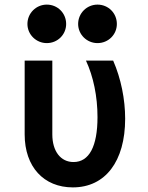

<svg xmlns="http://www.w3.org/2000/svg" viewBox="-20 -803 640 833"><path d="M471 -540H353C385 -471 403 -385 403 -295C403 -168 367 -100 299 -100C243 -100 207 -147 207 -220V-540H87V-220C87 -79 170 10 296 10C437 10 523 -103 523 -288C523 -372 505 -462 471 -540ZM99 -699C99 -653 137 -616 183 -616C230 -616 267 -653 267 -699C267 -746 230 -783 183 -783C137 -783 99 -746 99 -699ZM319 -699C319 -653 357 -616 403 -616C450 -616 487 -653 487 -699C487 -746 450 -783 403 -783C357 -783 319 -746 319 -699Z"/></svg>

Font: CommitMono
Style: 700Regular
Weight: 700
Monospace: yes
Designer: Eigil Nikolajsen
Foundry: Eigil Nikolajsen
Version: Version 1.143